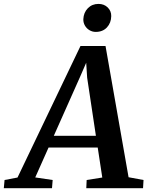

<svg xmlns="http://www.w3.org/2000/svg" viewBox="-91 -988 774 1008"><path d="M-71 0 -67 -43 1 -56 331.5 -746.5H463L584 -57.5L662.5 -43L660 0H362L364 -43L446 -56L422 -213.5H164L94 -56.5L185.5 -43L182 0ZM191.5 -275H412.5L366.5 -580.5L361.5 -658.5L330 -586ZM411.5 -820.5Q394 -820.5 378.8 -829.5Q363.5 -838.5 354.8 -853.8Q346 -869 346.5 -887.5Q348 -922 370.2 -944.8Q392.5 -967.5 426 -967.5Q455.5 -967.5 474.5 -948.8Q493.5 -930 493 -903.5Q492.5 -868 470.5 -844.2Q448.5 -820.5 411.5 -820.5Z"/></svg>

Font: Merriweather 24pt SemiBold
Style: Italic
Weight: 600
Italic angle: -7.8°
Version: Version 2.101